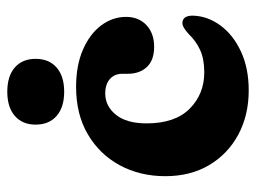

<svg xmlns="http://www.w3.org/2000/svg" viewBox="-110 -598 719 540"><g transform="rotate(-90 250.0 -327.5)"><path d="M473 -333Q473 -297.5 450 -275.8Q427 -254 389 -254Q351 -254 332 -274.5Q313 -295 313 -328V-343Q313 -365.5 298.2 -378.5Q283.5 -391.5 257.5 -391.5Q222 -391.5 197.8 -361.5Q173.5 -331.5 173.5 -275.5Q173.5 -195 214.8 -154Q256 -113 317 -113Q355 -113 380.2 -124.8Q405.5 -136.5 425 -157Q437 -167.5 443.5 -171Q450 -174.5 456.5 -174.5Q476.5 -173.5 476.5 -145.5Q475.5 -104 449.2 -68Q423 -32 376 -10Q329 12 266.5 12Q196.5 12 142 -17.2Q87.5 -46.5 56.2 -99.2Q25 -152 25 -222.5Q25 -294 55.8 -350.8Q86.5 -407.5 142.8 -440.5Q199 -473.5 276 -473.5Q336.5 -473.5 380.8 -454.2Q425 -435 449 -403Q473 -371 473 -333ZM262.5 -507Q219 -507 194.5 -528.2Q170 -549.5 170 -587.5Q170 -624.5 194.5 -645.8Q219 -667 262.5 -667Q306.5 -667 330.8 -645.8Q355 -624.5 355 -587.5Q355 -550 330.8 -528.5Q306.5 -507 262.5 -507Z"/></g></svg>

Font: Fraunces 72pt SuperSoft
Style: Bold
Weight: 700
Version: Version 1.000;[0bf87f6ff]